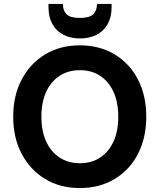

<svg xmlns="http://www.w3.org/2000/svg" viewBox="-20 -942 810 974"><path d="M385 12Q285 12 209 -34Q133 -80 90 -161.5Q47 -243 47 -350Q47 -457 90 -538.5Q133 -620 209 -666Q285 -712 385 -712Q485 -712 561.5 -666Q638 -620 680 -538.5Q722 -457 722 -350Q722 -243 680 -161.5Q638 -80 561.5 -34Q485 12 385 12ZM385 -114Q445 -114 488.5 -143Q532 -172 556 -224.5Q580 -277 580 -350Q580 -423 556 -475.5Q532 -528 488.5 -557Q445 -586 385 -586Q326 -586 282 -557Q238 -528 214 -475.5Q190 -423 190 -350Q190 -277 214 -224.5Q238 -172 282 -143Q326 -114 385 -114ZM385 -747Q337 -747 301 -766Q265 -785 245.5 -820.5Q226 -856 226 -904V-922H299Q299 -888 318 -869.5Q337 -851 385 -851Q434 -851 453 -869.5Q472 -888 472 -922H546V-904Q546 -855 526 -819.5Q506 -784 470 -765.5Q434 -747 385 -747Z"/></svg>

Font: DM Sans 11pt ExtraBold
Style: Regular
Weight: 800
Version: Version 4.004;gftools[0.9.30]